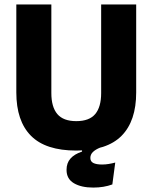

<svg xmlns="http://www.w3.org/2000/svg" viewBox="-20 -659 683 860"><path d="M397.5 181.2Q344.2 181.2 311.2 161.8Q278.1 142.3 278.1 102.3V101.3Q278.1 71.3 295.5 51.4Q312.9 31.4 347.5 19.9V9.3L430.5 -26.5L428.8 2.1Q408 10.4 396.3 21.7Q384.7 33 384.7 48.5V48.6Q384.7 64.4 398.3 71.2Q412 77.9 437.3 77.9Q452.5 77.9 467.1 75.4Q481.8 73 496.2 69.1L483.2 167.1Q464.3 174.1 443 177.6Q421.7 181.2 397.5 181.2ZM321.7 15.4Q184.3 15.4 118.7 -50.8Q53.1 -117 53.1 -244.8V-639H210V-242.2Q210 -179.8 236.8 -148.1Q263.7 -116.4 321.7 -116.4Q379.8 -116.4 406.5 -148.1Q433.1 -179.8 433.1 -242.2V-639H590V-244.8Q590 -117 524.6 -50.8Q459.3 15.4 321.7 15.4Z"/></svg>

Font: Anek Latin Medium
Style: Regular
Weight: 500
Designer: Yesha Goshar
Foundry: Ek Type
Version: Version 1.003